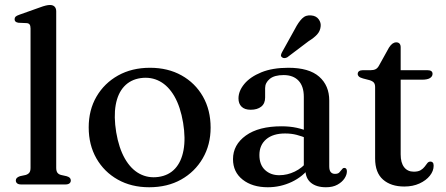

<svg xmlns="http://www.w3.org/2000/svg" viewBox="-20 -758 1832 789"><path d="M211 -711.5V-68.5Q211 -55 216 -48.2Q221 -41.5 231 -39L253.5 -34Q262.5 -31.5 266.8 -27.2Q271 -23 271 -16.5Q271 -9 265.5 -4.5Q260 0 248.5 0H67Q56 0 50.5 -4.5Q45 -9 45 -16.5Q45 -22.5 49.2 -26.8Q53.5 -31 62 -34L85.5 -39Q95.5 -42 100.5 -48.5Q105.5 -55 105.5 -68.5V-641Q105.5 -652 101.8 -657.2Q98 -662.5 89.5 -663L55.5 -664.5Q47 -666 43.5 -669.5Q40 -673 40 -679Q40 -685.5 44 -689.5Q48 -693.5 59.5 -697.5L142.5 -727Q158.5 -733 168.2 -735.2Q178 -737.5 185 -737.5Q198 -737.5 204.5 -730.5Q211 -723.5 211 -711.5Z M596.5 -479.5Q670 -479.5 726 -448.2Q782 -417 813.8 -361.5Q845.5 -306 845.5 -233.5Q845.5 -163 813.2 -107.5Q781 -52 724.5 -20.2Q668 11.5 593 11.5Q520 11.5 464 -20Q408 -51.5 376.2 -107Q344.5 -162.5 344.5 -234.5Q344.5 -306 376.5 -361Q408.5 -416 465.2 -447.8Q522 -479.5 596.5 -479.5ZM631.5 -31Q673.5 -37 699.5 -65.2Q725.5 -93.5 734.2 -141.2Q743 -189 732.5 -253.5Q721.5 -319 696.8 -362Q672 -405 636.5 -424Q601 -443 558 -437Q516.5 -431 490.2 -402.8Q464 -374.5 455.5 -326.8Q447 -279 457.5 -214.5Q468.5 -149.5 493.2 -106.2Q518 -63 553.5 -44Q589 -25 631.5 -31Z M1235 -61.5V-71.5L1228.5 -74.5V-360Q1228.5 -403.5 1206.8 -426.5Q1185 -449.5 1145.5 -449.5Q1107.5 -449.5 1088.5 -433.8Q1069.5 -418 1069.5 -396V-357Q1069.5 -332.5 1053.5 -319.8Q1037.5 -307 1010 -307Q985.5 -307 972.8 -319.5Q960 -332 960 -353.5Q960 -384 984 -413Q1008 -442 1053.8 -460.8Q1099.5 -479.5 1165 -479.5Q1250 -479.5 1291.5 -443Q1333 -406.5 1333 -345V-74.5Q1333 -58 1339.2 -50.8Q1345.5 -43.5 1356.5 -43.5Q1368.5 -43.5 1374 -49Q1379.5 -54.5 1383.5 -60Q1386 -63.5 1388.5 -65.8Q1391 -68 1395 -68Q1400.5 -68 1403 -64.2Q1405.5 -60.5 1405.5 -54Q1405.5 -39.5 1395.5 -24.5Q1385.5 -9.5 1366.5 1Q1347.5 11.5 1319.5 11.5Q1280 11.5 1257.5 -7.2Q1235 -26 1235 -61.5ZM937.5 -104Q937.5 -163 990.2 -201Q1043 -239 1137 -239Q1171 -239 1199.5 -232.8Q1228 -226.5 1249.5 -216.5L1241.5 -189.5Q1221 -198 1199.2 -203.8Q1177.5 -209.5 1151.5 -209.5Q1102 -209.5 1074 -185.8Q1046 -162 1046 -121Q1046 -81 1069 -59.5Q1092 -38 1127.5 -38Q1160.5 -38 1191.5 -53Q1222.5 -68 1244.5 -96L1255 -73Q1225.5 -32.5 1179 -10.5Q1132.5 11.5 1080.5 11.5Q1017 11.5 977.2 -19.8Q937.5 -51 937.5 -104ZM1192 -639Q1206 -666.5 1221.5 -682Q1237 -697.5 1260 -694.5Q1280 -692.5 1290 -678.2Q1300 -664 1297.5 -648Q1295.5 -630 1283 -616.2Q1270.5 -602.5 1248.5 -589L1160.5 -522.5Q1155 -519.5 1148.8 -519.2Q1142.5 -519 1138.5 -523Q1133.5 -527 1134.8 -532.5Q1136 -538 1139 -543.5Z M1499 -428.5 1472 -435.5Q1459.5 -439 1454.8 -443.5Q1450 -448 1450 -454Q1450 -461.5 1455.5 -465.5Q1461 -469.5 1470.5 -469.5H1502.5Q1515.5 -469.5 1523.8 -473.8Q1532 -478 1538 -489.5L1578.5 -562.5Q1586 -574 1593.2 -579Q1600.5 -584 1608.5 -584Q1617 -584 1621.8 -578.8Q1626.5 -573.5 1626.5 -564V-123.5Q1626.5 -89 1640.8 -70.8Q1655 -52.5 1680.5 -52.5Q1698.5 -52.5 1708.8 -58.8Q1719 -65 1725 -73Q1731 -81 1736 -87.5Q1741 -94 1749 -94Q1755 -94 1758.5 -90Q1762 -86 1762 -77Q1762 -55.5 1746.5 -36Q1731 -16.5 1703.8 -4Q1676.5 8.5 1641.5 8.5Q1586.5 8.5 1554 -20Q1521.5 -48.5 1521.5 -106.5V-400Q1521.5 -412 1516.5 -418.2Q1511.5 -424.5 1499 -428.5ZM1579.5 -430.5V-469.5H1737Q1747 -469.5 1752.2 -465.8Q1757.5 -462 1757.5 -454.5Q1757.5 -444 1747 -437.2Q1736.5 -430.5 1714 -430.5Z"/></svg>

Font: Fraunces Wonky
Style: Regular
Weight: 400
Version: Version 1.000;[b76b70a41]